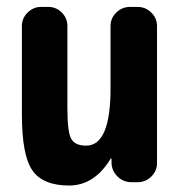

<svg xmlns="http://www.w3.org/2000/svg" viewBox="-20 -540 540 569"><path d="M387.7 -519.5Q411.1 -519.5 428.2 -502.9Q445.3 -486.3 445.3 -462.9V-56.6Q445.3 -33.2 428.2 -16.6Q411.1 0 387.7 0H370.1Q345.7 0 328.6 -16.6Q311.5 -33.2 310.5 -56.6V-69.3Q310.5 -70.3 309.6 -70.3Q307.6 -70.3 307.6 -69.3Q259.8 9.8 184.6 9.8Q107.4 9.8 76.2 -34.7Q44.9 -79.1 44.9 -200.2V-462.9Q44.9 -486.3 62 -502.9Q79.1 -519.5 101.6 -519.5H123Q146.5 -519.5 163.1 -502.9Q179.7 -486.3 179.7 -462.9V-219.7Q179.7 -149.4 190.9 -128.9Q202.1 -108.4 235.4 -108.4Q308.6 -108.4 307.6 -283.2V-462.9Q307.6 -486.3 324.7 -502.9Q341.8 -519.5 365.2 -519.5Z"/></svg>

Font: Rounded Mgen+ 2m bold
Style: Bold
Weight: 700
Designer: [Source Han Sans]
Ryoko NISHIZUKA  (kana & ideographs); Paul D. Hunt (Latin, Greek & Cyrillic); Wenlong ZHANG  (bopomofo
Version: Version 1.059.20150602